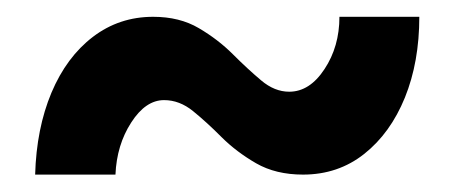

<svg xmlns="http://www.w3.org/2000/svg" viewBox="-20 -419 530 224"><path d="M21 -215.3Q22.5 -269 40 -310.8Q57.6 -352.5 88.4 -376Q119.1 -399.4 158.7 -399.4Q189.5 -399.4 211.9 -386.2Q234.4 -373 251.7 -355.7Q269 -338.4 284.7 -325.2Q300.3 -312 317.4 -312Q341.3 -312 358.6 -338.4Q376 -364.7 376 -399.4H469.2Q469.2 -346.7 452.4 -305.2Q435.5 -263.7 405 -239.5Q374.5 -215.3 333.5 -215.3Q301.8 -215.3 278.8 -228.5Q255.9 -241.7 238.5 -259Q221.2 -276.4 205.3 -289.3Q189.5 -302.2 171.4 -302.2Q149.9 -302.2 133.1 -276.1Q116.2 -250 114.7 -215.3Z"/></svg>

Font: Reddit Sans Condensed SemiBold
Style: Regular
Weight: 600
Designer: Stephen Hutchings
Foundry: Reddit
Version: Version 1.014